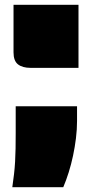

<svg xmlns="http://www.w3.org/2000/svg" viewBox="-20 -657 381 795"><path d="M305 -376H107Q73 -376 54.5 -390.5Q36 -405 36 -440V-637H305ZM242 118H31Q35 90 38 64.5Q41 39 42.5 12.5Q44 -14 44.5 -42.5Q45 -71 45 -106V-217H299V-156Q299 -121 294.5 -84.5Q290 -48 282.5 -12.5Q275 23 264.5 56.5Q254 90 242 118Z"/></svg>

Font: ChangwonDangamAsac Bold
Style: Regular
Weight: 700
Designer: Choi Chi-young, Lee Youngbeen, Kim Jungjin, Yoon Jihee, Han Dohee
Foundry: YoonDesign Inc.
Version: Version 1.010;Build 20210623